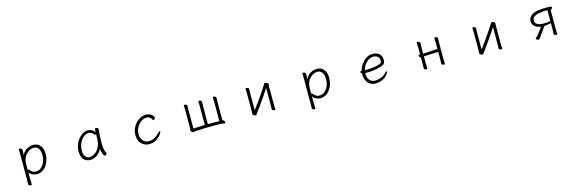

<svg xmlns="http://www.w3.org/2000/svg" viewBox="61 -1791 9878 3270"><g transform="rotate(-15 5000.0 -156.5)"><path d="M305 -368Q305 -399 304 -427Q303 -455 302 -472Q302 -481 317 -481Q331 -481 346.5 -473.5Q362 -466 362 -454Q362 -448 361.5 -433Q361 -418 361 -401Q361 -384 360.5 -372Q360 -360 360 -360Q377 -397 408 -425Q439 -453 478 -468.5Q517 -484 556 -484Q637 -484 681 -430Q725 -376 725 -278Q725 -221 708 -168.5Q691 -116 660.5 -74.5Q630 -33 587.5 -9Q545 15 494 15Q456 15 417.5 -2.5Q379 -20 359 -54V56Q359 87 360.5 116Q362 145 362 162Q362 171 347 171Q334 171 318.5 163.5Q303 156 303 144Q303 132 304 106.5Q305 81 305 55ZM359 -100Q363 -102 366 -102Q371 -102 377 -98.5Q383 -95 388 -87Q408 -59 434 -46Q460 -33 487 -33Q541 -33 581.5 -67.5Q622 -102 644.5 -157Q667 -212 667 -273Q667 -353 637 -393.5Q607 -434 556 -434Q514 -434 473.5 -410.5Q433 -387 403.5 -346Q374 -305 363 -252Q360 -239 359.5 -195Q359 -151 359 -100Z M1706 -457Q1703 -435 1700.5 -398.5Q1698 -362 1696.5 -321.5Q1695 -281 1694 -246Q1693 -211 1693 -193Q1693 -180 1694.5 -152.5Q1696 -125 1703.5 -93Q1711 -61 1728 -34Q1730 -30 1730 -27Q1730 -16 1719.5 -2.5Q1709 11 1695 11Q1685 11 1675.5 -3.5Q1666 -18 1658.5 -40.5Q1651 -63 1646 -86Q1641 -109 1640 -126Q1604 -53 1548.5 -18.5Q1493 16 1436 16Q1364 16 1320.5 -32.5Q1277 -81 1277 -175Q1277 -238 1298.5 -294Q1320 -350 1355.5 -393Q1391 -436 1434.5 -460Q1478 -484 1522 -484Q1559 -484 1592.5 -466Q1626 -448 1642 -410Q1643 -433 1643.5 -450.5Q1644 -468 1644 -475Q1644 -484 1661 -484Q1675 -484 1690.5 -477Q1706 -470 1706 -459ZM1642 -386Q1640 -382 1634.5 -379Q1629 -376 1624 -376Q1618 -376 1615 -380Q1596 -409 1571 -422.5Q1546 -436 1523 -436Q1490 -436 1456.5 -416.5Q1423 -397 1395 -362Q1367 -327 1350.5 -280.5Q1334 -234 1334 -180Q1334 -103 1363 -68.5Q1392 -34 1436 -34Q1486 -34 1531.5 -66Q1577 -98 1607 -156Q1637 -214 1640 -291Q1641 -306 1641 -333.5Q1641 -361 1642 -386Z M2709 -142Q2709 -134 2694.5 -109Q2680 -84 2651 -55Q2622 -26 2578.5 -5Q2535 16 2476 16Q2424 16 2380.5 -8Q2337 -32 2310.5 -79Q2284 -126 2284 -194Q2284 -254 2306 -306.5Q2328 -359 2365 -399Q2402 -439 2447.5 -461.5Q2493 -484 2539 -484Q2581 -484 2608.5 -472Q2636 -460 2652 -444.5Q2668 -429 2675 -416Q2682 -403 2682 -400Q2682 -386 2670.5 -374Q2659 -362 2648 -362Q2642 -362 2639 -367Q2622 -399 2599 -416.5Q2576 -434 2541 -434Q2505 -434 2469.5 -415Q2434 -396 2404.5 -363.5Q2375 -331 2357.5 -288.5Q2340 -246 2340 -199Q2340 -142 2360.5 -105.5Q2381 -69 2412.5 -51.5Q2444 -34 2476 -34Q2524 -34 2561 -50.5Q2598 -67 2627.5 -91Q2657 -115 2680 -139Q2693 -152 2701 -152Q2709 -152 2709 -142Z M3807 7Q3791 3 3763 0Q3735 -3 3705 -4H3656Q3531 -4 3454.5 -2Q3378 0 3337.5 2.5Q3297 5 3278.5 8Q3260 11 3250 13H3247Q3238 13 3229 4Q3220 -5 3213.5 -16Q3207 -27 3207 -34Q3207 -41 3210.5 -46.5Q3214 -52 3214 -64V-366Q3214 -376 3213.5 -395.5Q3213 -415 3212 -436Q3211 -457 3211 -468Q3211 -477 3226 -477Q3240 -477 3255 -469.5Q3270 -462 3270 -450Q3270 -438 3269 -411Q3268 -384 3268 -366V-46Q3268 -46 3287 -47Q3306 -48 3337 -49.5Q3368 -51 3403 -52.5Q3438 -54 3471 -55V-368Q3471 -378 3470.5 -397.5Q3470 -417 3469 -438Q3468 -459 3468 -470Q3468 -479 3483 -479Q3497 -479 3512 -471.5Q3527 -464 3527 -452Q3527 -440 3526 -413Q3525 -386 3525 -368V-55H3727V-370Q3727 -380 3726 -399.5Q3725 -419 3724.5 -440Q3724 -461 3724 -472Q3724 -481 3739 -481Q3753 -481 3768 -473.5Q3783 -466 3783 -454Q3783 -442 3782 -415Q3781 -388 3781 -370V-53Q3789 -53 3791 -52Q3803 -49 3811 -33.5Q3819 -18 3819 -6Q3819 7 3810 7Z M4643 -395Q4610 -343 4566 -278Q4522 -213 4475.5 -147.5Q4429 -82 4387 -26Q4378 -14 4370.5 -1.5Q4363 11 4351 11Q4332 11 4316 -2Q4300 -15 4300 -29V-31Q4301 -40 4302 -57Q4303 -74 4303 -86V-364Q4303 -374 4302.5 -395Q4302 -416 4301 -438Q4300 -460 4300 -471Q4300 -480 4315 -480Q4329 -480 4344 -472.5Q4359 -465 4359 -453Q4359 -445 4358.5 -428.5Q4358 -412 4357.5 -394Q4357 -376 4357 -364V-78Q4396 -128 4441 -191Q4486 -254 4532.5 -322Q4579 -390 4620 -455Q4625 -463 4629 -472Q4633 -481 4646 -481Q4655 -481 4668 -476.5Q4681 -472 4691 -465.5Q4701 -459 4701 -452Q4701 -442 4699 -435.5Q4697 -429 4697 -415V-106Q4697 -100 4697.5 -79Q4698 -58 4699 -35Q4700 -12 4700 0Q4700 9 4685 9Q4672 9 4656.5 1.5Q4641 -6 4641 -18Q4641 -26 4641.5 -44.5Q4642 -63 4642.5 -81Q4643 -99 4643 -106Z M5305 -368Q5305 -399 5304 -427Q5303 -455 5302 -472Q5302 -481 5317 -481Q5331 -481 5346.5 -473.5Q5362 -466 5362 -454Q5362 -448 5361.5 -433Q5361 -418 5361 -401Q5361 -384 5360.5 -372Q5360 -360 5360 -360Q5377 -397 5408 -425Q5439 -453 5478 -468.5Q5517 -484 5556 -484Q5637 -484 5681 -430Q5725 -376 5725 -278Q5725 -221 5708 -168.5Q5691 -116 5660.5 -74.5Q5630 -33 5587.5 -9Q5545 15 5494 15Q5456 15 5417.5 -2.5Q5379 -20 5359 -54V56Q5359 87 5360.5 116Q5362 145 5362 162Q5362 171 5347 171Q5334 171 5318.5 163.5Q5303 156 5303 144Q5303 132 5304 106.5Q5305 81 5305 55ZM5359 -100Q5363 -102 5366 -102Q5371 -102 5377 -98.5Q5383 -95 5388 -87Q5408 -59 5434 -46Q5460 -33 5487 -33Q5541 -33 5581.5 -67.5Q5622 -102 5644.5 -157Q5667 -212 5667 -273Q5667 -353 5637 -393.5Q5607 -434 5556 -434Q5514 -434 5473.5 -410.5Q5433 -387 5403.5 -346Q5374 -305 5363 -252Q5360 -239 5359.5 -195Q5359 -151 5359 -100Z M6337 -201V-198Q6337 -116 6374.5 -75Q6412 -34 6463 -34Q6528 -34 6581.5 -57.5Q6635 -81 6675 -124Q6687 -137 6696 -137Q6704 -137 6704 -127Q6704 -118 6689 -95Q6674 -72 6644.5 -46.5Q6615 -21 6569.5 -2.5Q6524 16 6463 16Q6412 16 6371.5 -9.5Q6331 -35 6307 -82.5Q6283 -130 6283 -195V-210Q6262 -224 6262 -240Q6262 -252 6279 -252Q6281 -252 6285.5 -252.5Q6290 -253 6290 -253Q6296 -289 6317.5 -329Q6339 -369 6372 -404Q6405 -439 6447 -461.5Q6489 -484 6538 -484Q6599 -484 6635 -463Q6671 -442 6686.5 -409Q6702 -376 6702 -340Q6702 -311 6695 -292Q6688 -273 6667.5 -259.5Q6647 -246 6607 -233Q6562 -220 6497 -210.5Q6432 -201 6349 -201ZM6365 -250Q6441 -250 6494.5 -258Q6548 -266 6582 -276Q6613 -285 6626.5 -293Q6640 -301 6644 -312Q6648 -323 6648 -341Q6648 -385 6619 -410.5Q6590 -436 6537 -436Q6500 -436 6467 -417.5Q6434 -399 6408.5 -370Q6383 -341 6366 -309Q6349 -277 6344 -250Z M7633 -226H7554L7392 -218Q7388 -218 7384.5 -217.5Q7381 -217 7377 -217V-108Q7377 -102 7378 -81Q7379 -60 7379.5 -37Q7380 -14 7380 -2Q7380 7 7365 7Q7352 7 7336.5 -0.5Q7321 -8 7321 -20Q7321 -28 7321.5 -46.5Q7322 -65 7322.5 -83Q7323 -101 7323 -108V-210Q7312 -212 7302.5 -226.5Q7293 -241 7293 -253Q7293 -267 7305 -267H7323V-367Q7323 -377 7322.5 -398Q7322 -419 7321 -441Q7320 -463 7320 -474Q7320 -483 7335 -483Q7349 -483 7364 -475.5Q7379 -468 7379 -456Q7379 -448 7378.5 -431.5Q7378 -415 7377.5 -397Q7377 -379 7377 -367V-266Q7381 -267 7384.5 -267Q7388 -267 7391 -267L7553 -275Q7568 -276 7586.5 -278Q7605 -280 7615 -280Q7625 -280 7633 -270V-367Q7633 -377 7632 -398Q7631 -419 7630.5 -441Q7630 -463 7630 -474Q7630 -483 7645 -483Q7659 -483 7674 -475.5Q7689 -468 7689 -456Q7689 -448 7688.5 -431.5Q7688 -415 7687.5 -397Q7687 -379 7687 -367V-108Q7687 -102 7687.5 -81Q7688 -60 7689 -37Q7690 -14 7690 -2Q7690 7 7675 7Q7662 7 7646.5 -0.5Q7631 -8 7631 -20Q7631 -28 7631.5 -46.5Q7632 -65 7632.5 -83Q7633 -101 7633 -108Z M8643 -395Q8610 -343 8566 -278Q8522 -213 8475.5 -147.5Q8429 -82 8387 -26Q8378 -14 8370.5 -1.5Q8363 11 8351 11Q8332 11 8316 -2Q8300 -15 8300 -29V-31Q8301 -40 8302 -57Q8303 -74 8303 -86V-364Q8303 -374 8302.5 -395Q8302 -416 8301 -438Q8300 -460 8300 -471Q8300 -480 8315 -480Q8329 -480 8344 -472.5Q8359 -465 8359 -453Q8359 -445 8358.5 -428.5Q8358 -412 8357.5 -394Q8357 -376 8357 -364V-78Q8396 -128 8441 -191Q8486 -254 8532.5 -322Q8579 -390 8620 -455Q8625 -463 8629 -472Q8633 -481 8646 -481Q8655 -481 8668 -476.5Q8681 -472 8691 -465.5Q8701 -459 8701 -452Q8701 -442 8699 -435.5Q8697 -429 8697 -415V-106Q8697 -100 8697.5 -79Q8698 -58 8699 -35Q8700 -12 8700 0Q8700 9 8685 9Q8672 9 8656.5 1.5Q8641 -6 8641 -18Q8641 -26 8641.5 -44.5Q8642 -63 8642.5 -81Q8643 -99 8643 -106Z M9610 -13Q9611 -35 9612 -63Q9613 -91 9613 -106V-205Q9571 -194 9522 -189L9494 -187Q9466 -146 9441 -112Q9416 -78 9393 -46Q9384 -34 9374 -19.5Q9364 -5 9356 7Q9352 13 9341 13Q9327 13 9311 3.5Q9295 -6 9295 -16Q9295 -20 9299 -24Q9317 -40 9334.5 -59Q9352 -78 9375.5 -109Q9399 -140 9435 -190Q9368 -197 9327.5 -233.5Q9287 -270 9287 -320Q9287 -364 9308.5 -394.5Q9330 -425 9365.5 -444Q9401 -463 9441 -469Q9478 -475 9521.5 -478Q9565 -481 9599 -481Q9649 -481 9670 -478.5Q9691 -476 9695.5 -471.5Q9700 -467 9700 -460Q9700 -449 9690 -436Q9680 -423 9668 -423H9667V-106Q9667 -81 9668 -49Q9669 -17 9670 0Q9670 11 9651 11Q9638 11 9624 4.5Q9610 -2 9610 -12ZM9613 -431Q9605 -432 9596.5 -432Q9588 -432 9579 -432Q9561 -432 9532 -430.5Q9503 -429 9470 -423.5Q9437 -418 9408 -406Q9379 -394 9360.5 -373Q9342 -352 9342 -320Q9342 -311 9346 -296Q9350 -281 9364.5 -266Q9379 -251 9410.5 -240.5Q9442 -230 9497 -230Q9555 -230 9613 -241Z"/></g></svg>

Font: Moon Stars Kai T Light
Style: Regular
Weight: 300
Designer: GuiWonder
Version: Version 1.101